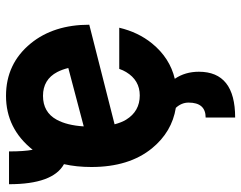

<svg xmlns="http://www.w3.org/2000/svg" viewBox="-100 -486 787 626"><g transform="rotate(-90 293.0 -173.5)"><path d="M515.1 -177.7Q500.5 -115.7 463.9 -70.8Q416.5 -12.7 348.6 3.4Q371.6 37.1 371.6 82Q371.6 200.2 222.2 200.2V104Q271 104 271 48.3Q271 25.4 253.9 6.8Q175.3 -5.9 122.1 -70.8Q61 -145.5 61 -268.6Q61 -316.9 70.3 -357.9Q4.9 -394 4.9 -537.1H111.8Q111.8 -487.3 117.2 -460Q186.5 -546.9 293 -546.9Q397.9 -546.9 463.9 -466.3Q524.9 -391.6 524.9 -275.4L200.2 -192.9Q206.1 -170.4 215.3 -155.3Q242.7 -110.8 294.4 -110.8Q343.8 -110.8 370.6 -155.3Q376.5 -165 380.9 -177.7ZM193.4 -293.5 383.8 -343.8Q378.9 -363.8 370.6 -379.9Q346.2 -426.3 293 -426.3Q239.7 -426.3 215.3 -381.8Q196.8 -348.1 193.4 -293.5Z"/></g></svg>

Font: Consola Mono
Style: Bold
Weight: 700
Monospace: yes
Designer: Wojciech Kalinowski "wmk69" (wmk69@o2.pl)
Foundry: Wojciech Kalinowski "wmk69" (wmk69@o2.pl)
Version: Version 2.1.0